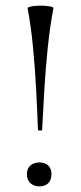

<svg xmlns="http://www.w3.org/2000/svg" viewBox="-20 -649 287 680"><path d="M77.8 -619.8Q77.6 -622.4 84.7 -624.6Q91.8 -626.8 102.4 -627.9Q113 -629 123.8 -629Q134.6 -629 145.6 -627.9Q156.6 -626.8 163.5 -624.6Q170.4 -622.4 169.2 -619.8Q156.8 -554.4 149.1 -479.7Q141.4 -405 137 -330.5Q132.6 -256 129.2 -189Q129.2 -187.6 125.5 -186.9Q121.8 -186.2 118.1 -186.9Q114.4 -187.6 114.4 -189Q112 -256 108.1 -330.5Q104.2 -405 97.1 -479.7Q90 -554.4 77.8 -619.8ZM119.4 11Q99.4 11 87.3 -0.7Q75.2 -12.4 75.2 -32.4Q75.2 -51.2 87.3 -62.4Q99.4 -73.6 119.4 -73.6Q140.4 -73.6 151.4 -62.4Q162.4 -51.2 162.4 -32.4Q162.4 -12.4 151.4 -0.7Q140.4 11 119.4 11Z"/></svg>

Font: Cormorant Light
Style: Regular
Weight: 300
Designer: Christian Thalmann (Catharsis Fonts)
Foundry: Catharsis Fonts
Version: Version 4.000